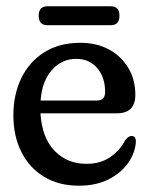

<svg xmlns="http://www.w3.org/2000/svg" viewBox="-20 -580 474 610"><path d="M410 -278.5Q410 -220 351 -220H108.5Q113.5 -142 153.5 -100.8Q193.5 -59.5 254.5 -59.5Q300.5 -59.5 331.5 -81.8Q362.5 -104 377 -133.5Q387.5 -148 398 -148Q413 -148 411.5 -127Q408.5 -92 385.8 -60.5Q363 -29 323.5 -9.5Q284 10 231 10Q167 10 120.2 -18.2Q73.5 -46.5 48 -97Q22.5 -147.5 22.5 -214Q22.5 -279.5 47.8 -331.8Q73 -384 120.8 -414Q168.5 -444 235.5 -444Q287 -444 326.2 -422.8Q365.5 -401.5 387.8 -364Q410 -326.5 410 -278.5ZM222.5 -393Q176 -393 144.8 -357.5Q113.5 -322 109 -260.5H286.5Q314 -260.5 314 -287.5Q314 -334.5 288.8 -363.8Q263.5 -393 222.5 -393ZM103 -530Q103 -560 130 -560H332Q359.5 -560 359.5 -530Q359.5 -500 332 -500H130Q103 -500 103 -530Z"/></svg>

Font: Fraunces 144pt SuperSoft
Style: Regular
Weight: 400
Version: Version 1.000;[b76b70a41]